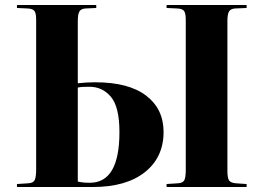

<svg xmlns="http://www.w3.org/2000/svg" viewBox="-20 -750 1057 770"><path d="M48 0V-12L94 -15Q113 -16 119 -27.5Q125 -39 125 -71V-670Q125 -696 118.5 -705.5Q112 -715 91 -716L48 -718V-730H366V-718L323 -716Q305 -715 298.5 -704Q292 -693 292 -666V-416Q309 -418 325.5 -419Q342 -420 362 -420Q496 -420 566 -366.5Q636 -313 636 -221Q636 -119 561 -59.5Q486 0 352 0ZM648 0V-12L694 -15Q713 -16 719 -27Q725 -38 725 -69V-671Q725 -696 718.5 -705.5Q712 -715 691 -716L648 -718V-730H969V-718L923 -716Q905 -715 898.5 -704Q892 -693 892 -666V-65Q892 -36 898.5 -26.5Q905 -17 925 -15L969 -12V0ZM292 -22Q311 -17 340 -17Q459 -17 459 -220Q459 -321 425 -361.5Q391 -402 339 -402Q324 -402 313 -401.5Q302 -401 292 -399Z"/></svg>

Font: Literata 72pt
Style: Bold
Weight: 700
Designer: Latin by Veronika Burian and Jose Scaglione. Greek by Irene Vlachou. Cyrillic by Vera Evstafieva.
Foundry: TypeTogether
Version: Version 3.002